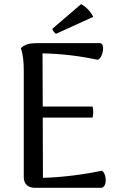

<svg xmlns="http://www.w3.org/2000/svg" viewBox="-20 -901 580 921"><path d="M249 -739 427 -820C417 -844 389 -872 369 -881L231 -763C231 -758 241 -742 249 -739ZM469 -82C394 -66 280 -50 186 -48L185 -337H424C428 -353 429 -372 424 -390H185L184 -645C278 -643 366 -632 449 -614C475 -625 486 -694 459 -694H159C120 -694 101 -689 80 -670C91 -638 94 -602 94 -562V-50C94 -18 116 0 147 0H464C495 0 493 -67 469 -82Z"/></svg>

Font: Arima Koshi Medium
Style: Regular
Weight: 500
Designer: Joana Correia and Natanael Gama
Foundry: NDISCOVER
Version: Version 1.019;PS 001.019;hotconv 1.0.88;makeotf.lib2.5.64775